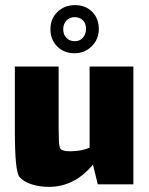

<svg xmlns="http://www.w3.org/2000/svg" viewBox="-20 -720 582 750"><path d="M501 -460V0H362L343 -77Q271 10 171 10Q135 10 103.5 0Q72 -10 56 -29Q47 -40 42.5 -84Q38 -128 38 -218V-460H209V-220Q209 -200 210 -173Q211 -146 216 -139Q223 -129 256 -129L272 -130Q300 -131 330 -143V-460ZM271 -512Q230 -512 203.5 -538.5Q177 -565 177 -606Q177 -647 204.5 -673.5Q232 -700 273 -700Q314 -700 340 -674Q366 -648 366 -606Q366 -567 338.5 -539.5Q311 -512 271 -512ZM271 -653Q252 -653 239.5 -639.5Q227 -626 227 -606Q227 -585 239.5 -572Q252 -559 273 -559Q292 -559 304 -573Q316 -587 316 -607Q316 -629 303.5 -641Q291 -653 271 -653Z"/></svg>

Font: Lalezar
Style: Regular
Weight: 400
Designer: Borna Izadpanah
Foundry: Borna Izadpanah
Version: Version 1.004